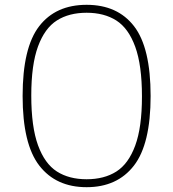

<svg xmlns="http://www.w3.org/2000/svg" viewBox="-20 -769 720 798"><path d="M74 -370Q74 -571 142.8 -660Q211.5 -749 340 -749Q468.5 -749 537.2 -660Q606 -571 606 -370Q606 -170 536.5 -80.5Q467 9 340 9Q213 9 143.5 -80.5Q74 -170 74 -370ZM570 -368Q570 -498 542 -574.8Q514 -651.5 463.5 -683.8Q413 -716 340 -716Q267 -716 216.5 -684Q166 -652 138 -576Q110 -500 110 -372Q110 -242 138 -165.2Q166 -88.5 216.5 -56.2Q267 -24 340 -24Q413 -24 463.5 -56Q514 -88 542 -164Q570 -240 570 -368Z"/></svg>

Font: Encode Sans Expanded Thin
Style: Regular
Weight: 250
Width: 7
Designer: Multiple Designers
Foundry: Impallari Type
Version: Version 2.000